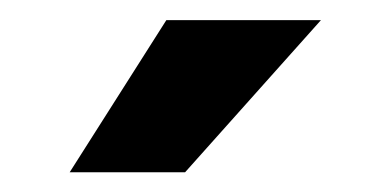

<svg xmlns="http://www.w3.org/2000/svg" viewBox="-20 -770 372 191"><path d="M145.5 -750H299.3L164.1 -598.6H49.3Z"/></svg>

Font: Roboto
Style: Bold
Weight: 700
Designer: Google
Version: Version 2.134; 2016; ttfautohint (v1.6)